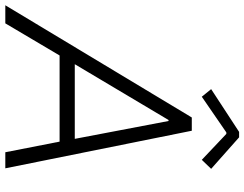

<svg xmlns="http://www.w3.org/2000/svg" viewBox="-152 -822 942 741"><g transform="rotate(90 319.5 -451.0)"><path d="M401.9 -719.7H453.1L598.1 0H536.1L495.1 -209.5H162.6L38.6 0H-31.2ZM292.5 -794.4 457.5 -902.3H478.5L600.1 -794.4L565.4 -758.3L465.3 -853H459.5L321.8 -758.3ZM484.4 -268.1 415.5 -629.9H411.6L196.3 -268.1Z"/></g></svg>

Font: Reddit Sans Vanilla Light
Style: Italic
Weight: 300
Italic angle: -11.25°
Designer: Stephen Hutchings
Version: Version 1.013